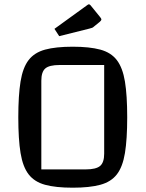

<svg xmlns="http://www.w3.org/2000/svg" viewBox="-20 -857 676 892"><path d="M65 -312Q65 -414 75.5 -478.5Q86 -543 113 -578Q140 -613 189.5 -626.5Q239 -640 318 -640Q396 -640 446 -626.5Q496 -613 523 -577.5Q550 -542 560.5 -478Q571 -414 571 -312Q571 -210 560.5 -146Q550 -82 523 -47Q496 -12 446 1.5Q396 15 318 15Q239 15 189.5 1.5Q140 -12 113 -47Q86 -82 75.5 -146Q65 -210 65 -312ZM172 -70H378Q426 -70 445 -86Q464 -102 464 -143V-555H257Q209 -555 190.5 -539Q172 -523 172 -482ZM255 -689 233 -723 385 -833Q390 -837 393 -837Q397 -837 401 -832L444 -779Q451 -771 451 -767Q451 -762 444 -756L417 -734Q413 -730 408.5 -728Q404 -726 395 -724Z"/></svg>

Font: Changa
Style: Regular
Weight: 400
Designer: Eduardo Rodriguez Tunni
Foundry: Eduardo Rodriguez Tunni
Version: Version 3.003